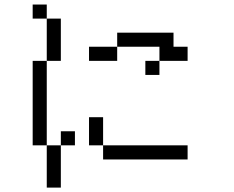

<svg xmlns="http://www.w3.org/2000/svg" viewBox="-20 -770 1040 852"><path d="M812.5 -62.5V-125H437.5V-62.5ZM312.5 -125V-187.5H250V-125H187.5V62.5H250V-125ZM812.5 -500V-562.5H750V-625H500V-562.5H375V-500H500V-562.5H687.5V-500H625V-437.5H687.5V-500ZM187.5 -125Q187.5 -125 187.5 -500H125Q125 -500 125 -125ZM437.5 -125Q437.5 -125 437.5 -250H375Q375 -250 375 -125ZM187.5 -500H250V-687.5H187.5ZM187.5 -687.5V-750H125V-687.5Z"/></svg>

Font: Unifont
Style: Regular
Weight: 500
Version: Version 15.1.04